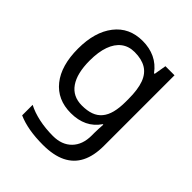

<svg xmlns="http://www.w3.org/2000/svg" viewBox="-216 -677 1047 1047"><g transform="rotate(45 307.5 -153.0)"><path d="M275 -546Q328 -546 370.5 -526Q413 -506 443 -465H448L460 -536H530V9Q530 85 504 136.5Q478 188 425 214Q372 240 290 240Q232 240 183.5 231.5Q135 223 97 206V125Q135 145 186 156Q237 167 295 167Q364 167 403.5 126.5Q443 86 443 16V-5Q443 -17 444 -39.5Q445 -62 446 -71H442Q414 -30 372.5 -10Q331 10 276 10Q172 10 113.5 -63Q55 -136 55 -267Q55 -395 113.5 -470.5Q172 -546 275 -546ZM287 -472Q242 -472 210.5 -448Q179 -424 162.5 -378Q146 -332 146 -266Q146 -167 182.5 -114.5Q219 -62 289 -62Q330 -62 359 -72.5Q388 -83 407 -105.5Q426 -128 435 -163Q444 -198 444 -246V-267Q444 -340 427.5 -385Q411 -430 376 -451Q341 -472 287 -472Z"/></g></svg>

Font: lmalayalam25
Style: Book
Weight: 400
Designer: Jelle Bosma - Monotype Design Team
Foundry: Monotype Imaging Inc.
Version: Version 2.003